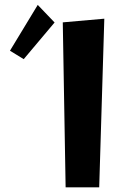

<svg xmlns="http://www.w3.org/2000/svg" viewBox="-20 -779 472 790"><path d="M77.6 -535.6 21 -570.3 135.3 -758.8 204.6 -686.5ZM250 -8.3 238.3 -687 409.2 -702.1 388.2 -8.3Z"/></svg>

Font: Some Time Later
Style: Regular
Weight: 400
Version: Version 003.300